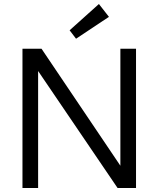

<svg xmlns="http://www.w3.org/2000/svg" viewBox="-20 -937 790 957"><path d="M359 -744 327 -786 473 -917 523 -853ZM92 0V-694H187L580 -111V-694H658V0H566L170 -583V0Z"/></svg>

Font: Cantarell
Style: Regular
Weight: 400
Designer: Dave Crossland, Nikolaus Waxweiler, Florian Fecher, Jacques Le Bailly, Eben Sorkin, Alexei Vanyashin, Alexios Zavras, Em
Version: Version 0.303